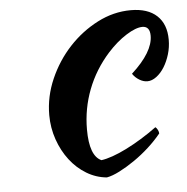

<svg xmlns="http://www.w3.org/2000/svg" viewBox="-43 -516 572 587"><g transform="rotate(-5 243.5 -222.5)"><path d="M103 -176Q103 -233 126.5 -286.5Q150 -340 188.5 -381.5Q227 -423 276.5 -448.5Q326 -474 379 -474Q431 -474 459 -448Q487 -422 487 -374Q487 -351 480.5 -329.5Q474 -308 463.5 -291Q453 -274 439 -263.5Q425 -253 411 -253Q399 -253 386.5 -260.5Q374 -268 366 -280Q433 -341 433 -391Q433 -420 410 -420Q390 -420 360 -401Q330 -382 302 -351Q259 -303 236.5 -244.5Q214 -186 214 -122Q214 -41 250 -25Q265 -27 285 -34Q305 -41 328 -52.5Q351 -64 375.5 -79Q400 -94 423 -111Q427 -108 430 -102Q433 -96 433 -91Q416 -70 394 -50Q372 -30 348 -13.5Q324 3 301.5 14.5Q279 26 262 29Q229 26 200 8.5Q171 -9 149.5 -37Q128 -65 115.5 -101Q103 -137 103 -176Z"/></g></svg>

Font: Sweet Mavka Script
Style: Regular
Weight: 500
Designer: Pablo Impallari/Anastassiya Vishnevskaya
Foundry: Pablo Impallari/ Anastassiya Vishnevskaya
Version: Version 2.0/www.impallari.com/   behance.net/sweetcherry